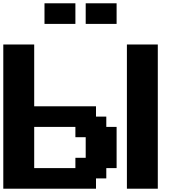

<svg xmlns="http://www.w3.org/2000/svg" viewBox="-20 -1145 1102 1165"><path d="M750 0H937.5V-875H750ZM0 0H562.5V-62.5H625V-125H687.5V-375H625V-437.5H562.5V-500H187.5V-875H0ZM437.5 -125H187.5V-375H437.5V-312.5H500V-187.5H437.5ZM500 -1000H687.5V-1125H500ZM250 -1000H437.5V-1125H250Z"/></svg>

Font: Faithful 32x
Style: Semibold
Weight: 400
Foundry: Faithful Resource Pack
Version: Version 1.0; January 27, 2023